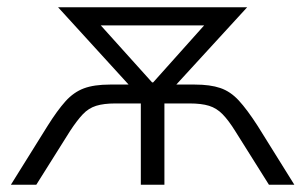

<svg xmlns="http://www.w3.org/2000/svg" viewBox="-20 -509 840 529"><path d="M10 0 111 -162Q138 -205 160.5 -230Q183 -255 211 -265.5Q239 -276 283 -276H354L348 -261L140 -489H661L452 -261L446 -276H517Q559 -276 587 -266.5Q615 -257 638 -232Q661 -207 690 -162L791 0H721L628 -148Q610 -177 593.5 -194Q577 -211 556 -217.5Q535 -224 502 -224H433V0H368V-224H298Q266 -224 245 -217.5Q224 -211 208 -194Q192 -177 173 -148L80 0ZM399 -282H402L563 -462L564 -439H236L237 -462Z"/></svg>

Font: Nunito Sans 10pt Light
Style: Regular
Weight: 300
Designer: Vernon Adams
Foundry: Vernon Adams
Version: Version 3.101;gftools[0.9.27]